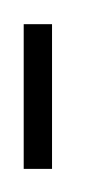

<svg xmlns="http://www.w3.org/2000/svg" viewBox="-20 -435 88 162"><path d="M0 -292.5V-414.6H23.9V-292.5Z"/></svg>

Font: FS Mondwest Regular
Style: Regular
Weight: 400
Designer: NZWStudios2024
Foundry: https://fontstruct.com
Version: Version 1.0